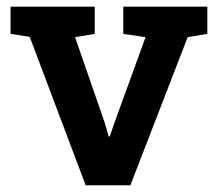

<svg xmlns="http://www.w3.org/2000/svg" viewBox="-20 -548 633 568"><path d="M233.4 0 67.9 -439 11.2 -447.8V-528.3H260.3V-447.8L202.1 -438L289.6 -185.5L301.8 -144H304.7L318.8 -185.5L410.6 -438L344.7 -447.8V-528.3H593.3V-447.8L535.2 -438L365.7 0Z"/></svg>

Font: Roboto Slab SemiBold
Style: Regular
Weight: 600
Designer: Google
Version: Version 2.001; ttfautohint (v1.8.3)